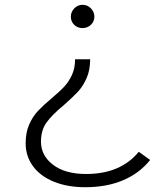

<svg xmlns="http://www.w3.org/2000/svg" viewBox="-20 -608 664 807"><path d="M277.8 -537.8Q277.8 -557.8 292.2 -572.8Q306.7 -587.8 326.7 -587.8Q347.8 -587.8 362.2 -572.8Q376.7 -557.8 376.7 -537.8Q376.7 -517.8 362.2 -503.9Q347.8 -490 326.7 -490Q305.6 -490 291.7 -503.9Q277.8 -517.8 277.8 -537.8ZM87.8 -5.6Q87.8 -51.1 102.8 -85Q117.8 -118.9 140 -142.2Q162.2 -165.6 197.8 -195.6Q232.2 -224.4 251.1 -245Q270 -265.6 282.8 -293.9Q295.6 -322.2 295.6 -358.9H358.9Q358.9 -313.3 343.9 -279.4Q328.9 -245.6 307.8 -222.8Q286.7 -200 248.9 -166.7Q200 -126.7 176.1 -93.9Q152.2 -61.1 152.2 -12.2Q152.2 45.6 202.8 84.4Q253.3 123.3 342.2 123.3Q486.7 123.3 563.3 30L611.1 64.4Q566.7 120 497.8 149.4Q428.9 178.9 337.8 178.9Q263.3 178.9 206.1 155.6Q148.9 132.2 118.3 90Q87.8 47.8 87.8 -5.6Z"/></svg>

Font: Paperlogy 3 Light
Style: Regular
Weight: 300
Designer: redesigned by Lee Juim, glyphs from Gmarket Sans & Montserrat
Foundry: PT&
Version: Version 1.001